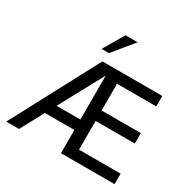

<svg xmlns="http://www.w3.org/2000/svg" viewBox="-204 -1176 1388 1383"><g transform="rotate(30 490.5 -484.0)"><path d="M277 -280 475 -645V-280ZM921 -87H575V-326H901V-413H575V-635H901V-722H403L20 0H126L230 -193H475V0H921ZM453 -968 353 -797H414L554 -968Z"/></g></svg>

Font: Perun
Style: Regular
Weight: 400
Foundry: Copyright (c) Stefan Peev, Context Ltd, 2016
Version: Version 1.089